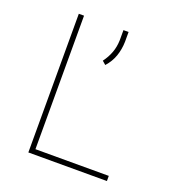

<svg xmlns="http://www.w3.org/2000/svg" viewBox="-129 -818 858 925"><g transform="rotate(20 300.0 -355.5)"><path d="M145 -26.4H521V0H118.2V-710.9H145ZM373.5 -660.2Q372.6 -621.1 360.6 -586.4Q348.6 -551.8 322.3 -522.5L304.2 -538.1Q324.7 -565.9 335.4 -595Q346.2 -624 347.2 -659.2V-710.4H373.5Z"/></g></svg>

Font: Roboto Mono Thin
Style: Regular
Weight: 250
Designer: Google
Version: Version 2.000985; 2015; ttfautohint (v1.3)